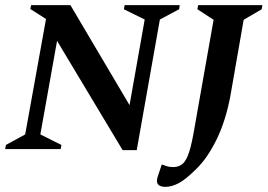

<svg xmlns="http://www.w3.org/2000/svg" viewBox="-25 -580 1041 747"><path d="M-5 0 -2 -16 73 -57 154 -506 93 -545 96 -560H249L479 -171L538 -504L457 -544L460 -560H674L672 -544L597 -504L507 4H452L197 -421L132 -57L214 -16L211 0ZM618 147Q599 147 590.5 138Q582 129 588 109L604 61H609Q620 66 629 68Q638 70 649 70Q667 70 681 61Q695 52 706 25Q717 -2 727 -56L806 -503L743 -544L746 -560H996L993 -544L923 -503L871 -205Q853 -110 818 -38Q783 34 739 77Q698 118 670.5 132.5Q643 147 618 147Z"/></svg>

Font: Spectral SC SemiBold
Style: Italic
Weight: 600
Italic angle: -10°
Designer: Jean-Baptiste Levee
Foundry: Production Type
Version: Version 2.001